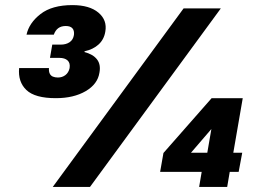

<svg xmlns="http://www.w3.org/2000/svg" viewBox="-20 -733 1013 753"><path d="M199 -348Q117 -348 83.5 -380Q50 -412 55 -466H172Q171 -453 175 -444.5Q179 -436 187.5 -432.5Q196 -429 207 -429Q224 -429 236.5 -438.5Q249 -448 253 -466Q256 -486 245 -496Q234 -506 213 -506H176L185 -558H218Q239 -558 253 -567.5Q267 -577 270 -596Q272 -613 264 -622Q256 -631 238 -631Q220 -631 208.5 -622.5Q197 -614 191 -597H84Q94 -643 139 -678Q184 -713 264 -713Q331 -713 366 -683.5Q401 -654 393 -609Q388 -578 366.5 -558.5Q345 -539 312 -532L311 -529Q345 -520 360.5 -500Q376 -480 370 -448Q363 -403 316 -375.5Q269 -348 199 -348ZM187 0 700 -700H846L333 0ZM761 0 771 -59H608L621 -133L810 -348H932L895 -134H930L916 -59H881L871 0ZM729 -134H793L809 -227Z"/></svg>

Font: DM Sans 16pt Black
Style: Italic
Weight: 900
Italic angle: -10°
Version: Version 4.004;gftools[0.9.30]